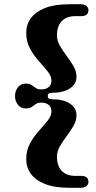

<svg xmlns="http://www.w3.org/2000/svg" viewBox="-20 -760 456 908"><path d="M205.8 -305.9Q205.8 -290.8 223.4 -290.8Q278.9 -290.8 310.3 -270.4Q341.8 -250 341.8 -214.3Q341.8 -189.4 327.8 -165.2Q313.9 -141 295.6 -116.9Q277.3 -92.7 263.3 -68.3Q249.4 -44 249.4 -18.9Q249.4 24.2 271.9 48Q294.5 71.8 336.8 71.8H363.7Q398.2 71.8 398.2 100.3Q398.2 111.8 389.1 120Q380 128.1 357.7 128.1H308.1Q238.4 128.1 193.2 110.3Q148.1 92.5 126 61.8Q104 31.1 104 -7.4Q104 -49.2 122 -81.8Q140 -114.5 163.7 -140.8Q187.3 -167.1 205.3 -189.4Q223.3 -211.8 223.3 -232.8Q223.3 -252.6 210.9 -263.6Q198.4 -274.6 174.8 -274.6Q158.3 -274.6 149 -267.8Q139.7 -260.9 130 -254.1Q120.2 -247.2 102 -247.2Q78.3 -247.2 64.7 -264.7Q51 -282.2 51 -305.9Q51 -329.6 64.7 -347.1Q78.3 -364.6 102 -364.6Q120.2 -364.6 130 -357.7Q139.7 -350.9 149 -344Q158.3 -337.2 174.8 -337.2Q198.4 -337.2 210.9 -348.4Q223.3 -359.6 223.3 -379Q223.3 -400.1 205.3 -422.4Q187.3 -444.7 163.7 -471Q140 -497.3 122 -530Q104 -562.7 104 -604.5Q104 -643.5 126 -674Q148.1 -704.4 193.2 -722.2Q238.4 -740 308.1 -740H357.7Q380 -740 389.1 -731.9Q398.2 -723.7 398.2 -712.2Q398.2 -683.7 363.7 -683.7H336.8Q294.5 -683.7 271.9 -659.9Q249.4 -636.1 249.4 -593Q249.4 -567.9 263.3 -543.5Q277.3 -519.1 295.6 -495Q313.9 -470.9 327.8 -446.6Q341.8 -422.4 341.8 -397.5Q341.8 -362.2 310.3 -341.6Q278.9 -321 223.4 -321Q205.8 -321 205.8 -305.9Z"/></svg>

Font: Fraunces
Style: Regular
Weight: 900
Version: Version 1.000;[b76b70a41]